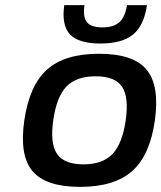

<svg xmlns="http://www.w3.org/2000/svg" viewBox="-20 -720 630 750"><path d="M164 -448.5Q233 -510 367 -510Q501 -510 552.5 -448Q604 -386 585 -250Q566 -114 496.5 -52Q427 10 293 10Q159 10 107 -51.5Q55 -113 75 -250Q95 -387 164 -448.5ZM188 -250Q175 -159 203 -118.5Q231 -78 306 -78Q381 -78 419.5 -118.5Q458 -159 471 -250Q484 -341 456.5 -381.5Q429 -422 354 -422Q278 -422 239.5 -382Q201 -342 188 -250ZM554 -700Q543 -621 500 -585.5Q457 -550 372 -550Q287 -550 253.5 -585.5Q220 -621 231 -700H310Q303 -654 319.5 -633.5Q336 -613 380 -613Q424 -613 446.5 -633.5Q469 -654 476 -700Z"/></svg>

Font: Fivo Sans Modern Med
Style: Italic
Weight: 450
Designer: Alexander Slobzheninov
Foundry: Alexander Slobzheninov
Version: 1.0